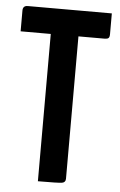

<svg xmlns="http://www.w3.org/2000/svg" viewBox="-51 -737 483 774"><g transform="rotate(5 190.0 -350.0)"><path d="M30 -700H370V-616Q370 -604 365.5 -600Q361 -596 350 -596H244V-20Q244 -5 229.5 -2.5Q215 0 132 0V-596H10V-680Q10 -700 30 -700Z"/></g></svg>

Font: Yanone Kaffeesatz Bold
Style: Regular
Weight: 700
Designer: Yanone (Cyrillic: Daniel Pouzeot)
Foundry: Yanone
Version: Version 1.003;PS 001.003;hotconv 1.0.88;makeotf.lib2.5.64775